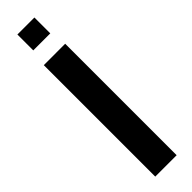

<svg xmlns="http://www.w3.org/2000/svg" viewBox="-298 -851 838 838"><g transform="rotate(-45 120.5 -432.0)"><path d="M55 0V-688H187V0ZM68 -766V-864H173V-766Z"/></g></svg>

Font: Saira Condensed
Style: Bold
Weight: 700
Width: 3
Designer: Hector Gatti with collaboration of the Omnibus-Type team
Foundry: Omnibus-Type
Version: Version 1.101